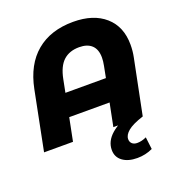

<svg xmlns="http://www.w3.org/2000/svg" viewBox="-164 -847 1122 1216"><g transform="rotate(-20 397.0 -239.0)"><path d="M758 -454Q758 -411 750 -372L675 0H477L508 -155H236L205 0H10L89 -397Q120 -553 216.5 -633.5Q313 -714 465 -714Q601 -714 679.5 -645Q758 -576 758 -454ZM539 -308 554 -385Q560 -415 560 -439Q560 -494 530.5 -522Q501 -550 446 -550Q380 -550 339.5 -513Q299 -476 283 -394L266 -308ZM418 133Q418 74 470 28.5Q522 -17 612 -46L675 0Q601 24 570 50Q539 76 539 104Q539 123 551.5 134.5Q564 146 586 146Q616 146 648 131L658 213Q610 236 554 236Q492 236 455 208.5Q418 181 418 133Z"/></g></svg>

Font: Montserrat Alternates ExtraBold
Style: Italic
Weight: 800
Italic angle: -11.3°
Designer: Julieta Ulanovsky
Foundry: Julieta Ulanovsky
Version: Version 7.200